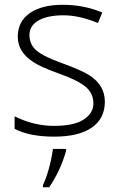

<svg xmlns="http://www.w3.org/2000/svg" viewBox="-20 -561 506 802"><path d="M41 -22.9V-75.2Q121.1 -35.2 205.1 -35.2Q289.1 -35.2 329.1 -61.5Q370.1 -87.9 370.1 -128.9Q370.1 -170.9 337.9 -198.2Q305.7 -225.6 228.5 -252.9Q151.4 -280.3 119.1 -301.8Q54.2 -343.8 54.2 -407.7Q54.7 -471.7 104.5 -506.3Q154.3 -541 242.2 -541Q330.1 -541 407.2 -508.8L389.2 -464.8Q311 -497.1 245.1 -497.1Q179.2 -497.1 141.1 -475.6Q103 -454.1 103 -414.1Q103.5 -374 132.8 -349.6Q162.1 -324.7 241.2 -296.4Q320.3 -267.6 352.5 -247.1Q418 -205.6 418 -136.2Q418 -66.4 363.8 -28.3Q309.6 9.8 206.5 9.8Q103.5 9.8 41 -22.9ZM256.3 61V67.9Q233.4 150.4 185.5 221.2H159.2V212.9Q188 150.4 201.2 61Z"/></svg>

Font: OpenSans-Light
Style: Regular
Weight: 300
Foundry: Ascender Corporation
Version: Version 1.10